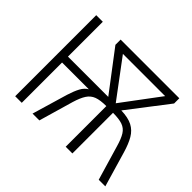

<svg xmlns="http://www.w3.org/2000/svg" viewBox="-149 -955 1196 1196"><g transform="rotate(45 449.0 -357.0)"><path d="M826 -714V-668L624 -405Q686 -403 722.5 -384Q759 -365 781 -327.5Q803 -290 820 -232L888 0H830L763 -227Q748 -280 730 -308.5Q712 -337 681 -347.5Q650 -358 598 -358V0H539V-358Q486 -358 455.5 -346.5Q425 -335 406.5 -306.5Q388 -278 373 -228L307 0H247L316 -234Q331 -282 347 -311.5Q363 -341 388 -355H152V0H94V-714H152V-407H507L309 -668V-714ZM754 -661H382L568 -412Z"/></g></svg>

Font: Noto Sans Display Light
Style: Regular
Weight: 300
Designer: Monotype Design Team
Foundry: Monotype Imaging Inc.
Version: Version 2.003